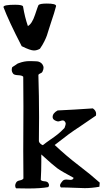

<svg xmlns="http://www.w3.org/2000/svg" viewBox="-54 -1070 599 1091"><path d="M77.1 -1032.2Q86.9 -972.7 104.5 -921.9Q127.9 -934.6 145 -985.8Q162.1 -1037.1 164.1 -1040Q169.9 -1049.8 211.9 -1049.8Q264.6 -1049.8 264.6 -1036.1V-1035.2Q254.9 -997.1 236.3 -943.4Q230.5 -926.8 223.6 -903.8Q216.8 -880.9 212.4 -868.2Q208 -855.5 198.2 -835.4Q188.5 -815.4 172.9 -793Q156.2 -783.2 138.7 -783.2Q118.2 -783.2 69.3 -807.6Q-4.9 -951.2 -34.2 -1029.3V-1030.3Q-34.2 -1043 32.2 -1043Q76.2 -1043 77.1 -1032.2ZM78.1 -633.8Q72.3 -641.6 49.8 -642.6Q27.3 -643.6 21.5 -650.4Q12.7 -661.1 12.7 -672.9Q12.7 -681.6 15.6 -688.5Q23.4 -693.4 29.3 -697.3Q35.2 -701.2 38.1 -703.1Q41 -705.1 42 -706.1Q43 -707 44.9 -708Q46.9 -709 48.3 -709.5Q49.8 -710 54.7 -711.9Q84 -722.7 112.3 -722.7H121.1Q127 -722.7 139.6 -722.2Q152.3 -721.7 158.2 -721.2Q164.1 -720.7 172.4 -716.8Q180.7 -712.9 186.5 -705.1Q193.4 -695.3 193.4 -684.6Q193.4 -674.8 186.5 -661.1Q183.6 -656.2 174.8 -652.8Q166 -649.4 164.1 -644.5Q168 -523.4 168 -403.3Q168 -384.8 167.5 -339.8Q167 -294.9 167 -267.6Q168 -260.7 175.3 -253.9Q182.6 -247.1 189.5 -245.1Q209 -260.7 231.9 -276.4Q254.9 -292 272.9 -306.2Q291 -320.3 312.5 -342.8Q319.3 -361.3 319.3 -366.2Q319.3 -375 312.5 -381.8Q308.6 -385.7 301.8 -385.7Q297.9 -385.7 289.1 -382.8Q280.3 -379.9 275.4 -379.9Q273.4 -379.9 267.6 -381.8Q246.1 -388.7 245.1 -403.3V-405.3Q245.1 -426.8 273.4 -442.4Q360.4 -446.3 473.6 -454.1Q492.2 -441.4 492.2 -422.9Q492.2 -416 491.2 -413.1Q448.2 -382.8 405.3 -354.5Q362.3 -326.2 335 -306.2Q307.6 -286.1 256.8 -246.1Q324.2 -182.6 393.6 -129.9Q462.9 -77.1 512.7 -32.2L510.7 -8.8Q466.8 -1 427.7 -1Q412.1 -1 369.1 -2.9Q326.2 -4.9 292 -4.9Q287.1 -9.8 287.1 -16.6Q287.1 -25.4 302.7 -43Q309.6 -49.8 323.2 -49.8Q327.1 -49.8 335.4 -48.8Q343.8 -47.9 346.7 -47.9Q361.3 -47.9 364.3 -59.6Q294.9 -96.7 271.5 -113.8Q248 -130.9 180.7 -192.4V-149.4Q180.7 -100.6 177.7 -47.9Q182.6 -41 198.2 -40Q213.9 -39.1 219.7 -31.2Q229.5 -16.6 219.7 -6.8Q177.7 1 105.5 1Q93.8 1 71.3 0.5Q48.8 0 38.1 0Q32.2 -4.9 32.2 -14.6Q32.2 -24.4 38.1 -33.2Q43 -42 58.6 -44.9Q74.2 -47.9 79.1 -55.7Q78.1 -109.4 78.1 -212.9Q78.1 -253.9 78.6 -337.4Q79.1 -420.9 79.1 -464.8Q79.1 -574.2 78.1 -633.8Z"/></svg>

Font: LPEducational
Style: Medium
Weight: 500
Designer: Based on Essays1743, by John Stracke, which says:

Based on the typeface in a 1743 English translation of the essays of 
Version: Version 001.204